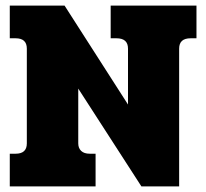

<svg xmlns="http://www.w3.org/2000/svg" viewBox="-20 -667 738 687"><path d="M15 -117H36Q76 -117 76 -154V-493Q76 -530 36 -530H15V-647H211L438 -293V-493Q438 -530 397 -530H376V-647H683V-530H662Q621 -530 621 -493V0H486L260 -350V-154Q260 -137 270.5 -127Q281 -117 301 -117H322V0H15Z"/></svg>

Font: Pridi
Style: Bold
Weight: 700
Designer: Katatrad Team
Foundry: CadsonDemak
Version: Version 1.001